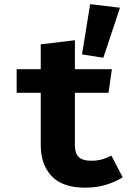

<svg xmlns="http://www.w3.org/2000/svg" viewBox="-20 -873 655 911"><path d="M562.1 -31.8Q530.3 -11.3 485.1 3.1Q440 17.4 383.6 17.4Q276.9 17.4 225.1 -37.2Q173.3 -91.8 173.3 -185.6V-432.8H59V-544.6H173.3V-662.6L335.4 -682.1V-544.6H510.8L494.9 -432.8H335.4V-185.6Q335.4 -145.1 353.8 -127.7Q372.3 -110.3 412.8 -110.3Q441.5 -110.3 465.4 -117.2Q489.2 -124.1 508.2 -134.9ZM407.7 -853.3 549.2 -836.4 470.3 -599 369.2 -614.9Z"/></svg>

Font: Fira Code
Style: Bold
Weight: 700
Monospace: yes
Designer: Carrois Corporate, Edenspiekermann AG, Nikita Prokopov
Foundry: Carrois Corporate, Edenspiekermann AG, Nikita Prokopov
Version: Version 6.000; ttfautohint (v1.8.2) -l 8 -r 50 -G 200 -x 14 